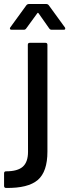

<svg xmlns="http://www.w3.org/2000/svg" viewBox="-64 -720 342 947"><path d="M-34.2 207Q-43.9 207 -43.9 196.8V134.8Q-43.9 125 -34.2 125Q22.9 125 48.6 102.1Q74.2 79.1 74.2 28.8L73.2 -499Q73.2 -508.8 83 -508.8H160.2Q169.9 -508.8 169.9 -499V27.8Q169.9 127 122.3 167.7Q74.7 208.5 -34.2 207ZM53.2 -573.2H-6.8Q-12.7 -573.2 -14.6 -576.7Q-16.6 -580.1 -13.2 -585L65.9 -693.8Q70.8 -700.2 79.1 -700.2H164.1Q171.9 -700.2 176.8 -693.8L255.9 -585Q257.8 -583 257.8 -579.1Q257.8 -573.2 250 -573.2H190.9Q183.6 -573.2 179.2 -579.1L126 -654.8Q123.5 -657.2 123 -657.2Q122.6 -657.2 120.1 -654.8L64.9 -579.1Q60.5 -573.2 53.2 -573.2Z"/></svg>

Font: Gruenseis Font Medium
Style: Regular
Weight: 500
Designer: Jeremy Tribby
Foundry: Tribby Type
Version: Version 1.408;Glyphs 3.1.2 (3151)